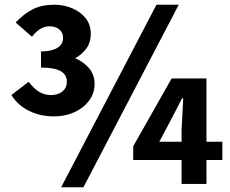

<svg xmlns="http://www.w3.org/2000/svg" viewBox="-20 -776 970 810"><path d="M208 -285Q150 -285 103 -308Q56 -331 28 -375L101 -431Q122 -403 144.5 -389Q167 -375 196 -375Q224 -375 243 -390Q262 -405 262 -431Q262 -462 235 -476.5Q208 -491 153 -491V-559Q196 -559 221 -573.5Q246 -588 246 -616Q246 -639 230 -652Q214 -665 189 -665Q166 -665 147.5 -652.5Q129 -640 115 -621L46 -681Q82 -719 119.5 -737.5Q157 -756 209 -756Q250 -756 285 -741Q320 -726 341.5 -699Q363 -672 363 -633Q363 -598 345.5 -573Q328 -548 297 -530Q332 -516 355.5 -488.5Q379 -461 379 -422Q379 -382 355 -350.5Q331 -319 292.5 -302Q254 -285 208 -285ZM238 14 640 -756H734L332 14ZM746 0V-228L753 -361H748L702 -272L652 -178H918V-101H542V-159L704 -445H851V0Z"/></svg>

Font: Noto Sans JP ExtraBold
Style: Regular
Weight: 800
Designer: Ryoko NISHIZUKA  (kana, bopomofo & ideographs); Paul D. Hunt (Latin, Greek & Cyrillic); Sandoll Communications , Soo-you
Foundry: Adobe
Version: Version 2.004-H2;hotconv 1.0.118;makeotfexe 2.5.65603